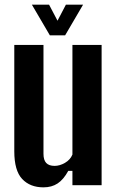

<svg xmlns="http://www.w3.org/2000/svg" viewBox="-20 -792 500 821"><path d="M165.9 9.1Q108.4 9.1 74.8 -26.7Q41.1 -62.5 41.1 -144.9V-600H165.9V-134.4Q165.9 -107.7 177.6 -95.2Q189.3 -82.7 213.5 -82.7Q235.7 -82.7 258.1 -95.8Q280.5 -108.8 289.7 -131.1V-600H414.5V0H289.7V-61.5H272Q251.6 -24.1 226.3 -7.5Q201 9.1 165.9 9.1ZM193.2 -640.9 116.3 -772.1H189.8L225.9 -703.4L261.8 -772.1H335.3L258.5 -640.9Z"/></svg>

Font: Big Shoulders Thin
Style: Regular
Weight: 100
Designer: Patric King
Foundry: XO Type Co
Version: Version 2.002